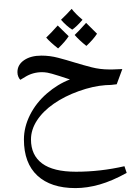

<svg xmlns="http://www.w3.org/2000/svg" viewBox="-20 -796 676 968"><path d="M192.4 -432.1Q145 -432.1 106 -407.7L82.5 -393.6Q76.7 -398.9 72.3 -409.4Q67.9 -419.9 67.9 -432.1Q67.9 -469.7 101.6 -492.7Q135.3 -515.6 189 -515.6Q231.9 -515.6 273.4 -504.6Q314.9 -493.7 356.9 -480.7Q398.9 -467.8 441.9 -456.8Q484.9 -445.8 531.2 -445.8H546.9L596.7 -447.8L568.4 -371.1Q538.6 -366.7 512.2 -366.7Q449.7 -362.3 377.7 -336.7Q305.7 -311 251 -272.9Q196.3 -234.9 166.3 -188.5Q136.2 -142.1 136.2 -92.8Q136.2 -13.7 192.4 28.1Q248.5 69.8 362.8 69.8Q486.3 69.8 607.4 42L618.7 75.7Q545.4 116.2 482.2 134.3Q418.9 152.3 360.4 152.3Q236.3 152.3 168.5 89.4Q100.6 26.4 100.6 -92.8Q100.6 -155.3 131.3 -216.6Q162.1 -277.8 216.3 -324.7Q270.5 -371.6 332.5 -395.5Q326.2 -397.9 280.3 -412.6Q234.4 -427.2 218.8 -429.7Q203.1 -432.1 192.4 -432.1ZM341.8 -564.5ZM62.5 127.4ZM371.6 -131.8ZM396 -696.3Q367.2 -662.6 344.2 -646.5Q316.4 -663.6 287.6 -696.3Q317.9 -725.1 341.3 -751.5Q359.9 -726.6 396 -696.3ZM326.2 -613.3Q308.6 -585.9 272.9 -551.8Q233.9 -582.5 212.9 -606.4Q236.8 -628.9 271 -667.5Q281.7 -656.2 326.2 -613.3ZM469.2 -626Q450.2 -596.7 415.5 -564.5Q380.9 -591.8 356.4 -619.6Q374.5 -636.2 414.1 -680.7ZM341.8 -564.5ZM341.3 -775.9Z"/></svg>

Font: Noto Naskh Arabic UI
Style: Regular
Weight: 400
Designer: Monotype Design team
Foundry: Monotype Imaging Inc.
Version: Version 1.05